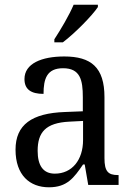

<svg xmlns="http://www.w3.org/2000/svg" viewBox="-20 -786 563 816"><path d="M211 -619V-606H247C299 -645 373 -721 396 -756V-766H293C274 -721 239 -662 211 -619ZM188 10C265 10 294 -30 333 -87H340L355 0H484V-42H481C439 -42 424 -58 424 -114V-373C424 -500 367 -546 253 -546C157 -546 84 -516 84 -450C84 -406 112 -387 165 -387C165 -451 179 -496 248 -496C321 -496 332 -446 332 -373V-313L256 -310C115 -305 46 -256 46 -150C46 -41 107 10 188 10ZM213 -48C163 -48 140 -83 140 -145C140 -223 173 -264 275 -269L333 -272V-191C333 -106 286 -48 213 -48Z"/></svg>

Font: Noto Serif Ethiopic SmCn
Style: Regular
Weight: 400
Width: 4
Designer: Monotype Design Team
Foundry: Monotype Imaging Inc.
Version: Version 2.102